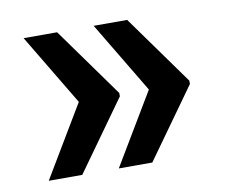

<svg xmlns="http://www.w3.org/2000/svg" viewBox="-53 -515 607 518"><g transform="rotate(-10 250.0 -255.5)"><path d="M159.7 -258.3 270 -257.8V-251.5L133.3 -60.5H41.5ZM133.3 -451.2 270 -260.7V-254.4L159.7 -253.9L41.5 -451.2ZM351.6 -258.3 461.9 -257.8V-251.5L325.2 -60.5H233.4ZM325.2 -451.2 461.9 -260.7V-254.4L351.6 -253.9L233.4 -451.2Z"/></g></svg>

Font: Heebo
Style: Bold
Weight: 700
Designer: Oded Ezer
Foundry: Ezer Type House
Version: Version 3.100